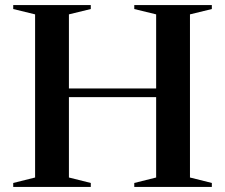

<svg xmlns="http://www.w3.org/2000/svg" viewBox="-20 -735 885 755"><path d="M251 -37 337 -15.5V0H32V-15.5L118 -37V-678.5L32 -699.5V-715H337V-699.5L251 -678.5V-387H594V-678.5L508 -699.5V-715H813V-699.5L727 -678.5V-37L813 -15.5V0H508V-15.5L594 -37V-353H251Z"/></svg>

Font: Newsreader 72pt Medium
Style: Regular
Weight: 500
Designer: Hugues Gentile
Foundry: Production Type
Version: Version 1.003; ttfautohint (v1.8.3)